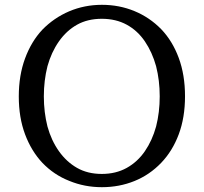

<svg xmlns="http://www.w3.org/2000/svg" viewBox="-20 -762 846 797"><path d="M177 -487Q162 -428 162 -362Q162 -296 177 -237Q193 -179 224.5 -134.5Q256 -90 300 -65Q344 -40 402.5 -40Q461 -40 506 -65Q551 -90 581.5 -134.5Q612 -179 628 -237Q643 -296 643 -362Q643 -428 628 -487Q612 -545 581.5 -590Q551 -635 506 -659.5Q461 -684 402.5 -684Q344 -684 300 -659.5Q256 -635 224.5 -590Q193 -545 177 -487ZM268 -11Q204 -36 156 -86Q110 -135 84 -204.5Q58 -274 58 -361.5Q58 -449 84 -519.5Q110 -590 156 -639Q204 -688 267 -715Q331 -742 403 -742Q475 -742 538 -716Q601 -690 649 -641Q696 -592 722 -521.5Q748 -451 748 -362.5Q748 -274 722 -204.5Q696 -135 649 -86Q601 -36 538 -10.5Q475 15 403 15Q331 15 268 -11Z"/></svg>

Font: Early Summer Mincho Screen
Style: Regular
Weight: 400
Designer: GuiWonder
Version: Version 1.002